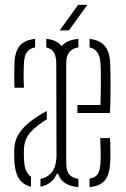

<svg xmlns="http://www.w3.org/2000/svg" viewBox="-20 -765 520 790"><path d="M39.5 -404Q39 -423.5 38.8 -439Q38.5 -454.5 38.8 -470.2Q39 -486 39.5 -506Q41 -552 61 -576.2Q81 -600.5 124.5 -605V-570Q103.5 -566.5 91.8 -551.5Q80 -536.5 78.5 -505Q78 -495.5 77.5 -477.2Q77 -459 77.2 -439Q77.5 -419 78.5 -404ZM302.5 5Q234.5 -1 219.5 -50H213.5Q205.5 -29 188 -15.2Q170.5 -1.5 146.5 3V-29Q172 -33 191.2 -54Q210.5 -75 212.5 -122L211.5 -504Q211.5 -530.5 203 -547.2Q194.5 -564 170.5 -570V-605Q194 -603 209.2 -595Q224.5 -587 233.5 -575Q254.5 -600.5 302.5 -605V-570Q252.5 -562.5 252.5 -505V-95Q252.5 -62 264.8 -47.5Q277 -33 302.5 -29ZM298.5 -300V-333H393.5Q395 -388 395 -434.5Q395 -481 393.5 -504Q390.5 -561.5 348.5 -570V-605Q390 -600.5 410.8 -576.5Q431.5 -552.5 433.5 -502Q434 -491 434.5 -462Q435 -433 434.8 -391.2Q434.5 -349.5 432.5 -300ZM107.5 3Q86 -1.5 71.5 -14.5Q57 -27.5 49.2 -48Q41.5 -68.5 39.5 -96Q39 -112.5 38.5 -124Q38 -135.5 38.5 -151Q40 -188 58.5 -216Q77 -244 106.8 -266.5Q136.5 -289 172.5 -308.5V-274Q131.5 -249.5 105.5 -220.8Q79.5 -192 78.5 -150Q78.5 -142 78.2 -130Q78 -118 79.5 -99Q82.5 -55.5 107.5 -37.5ZM348.5 5V-30Q372 -34 382 -48.8Q392 -63.5 393.5 -95Q394.5 -116 394.2 -142Q394 -168 392.5 -197H432.5Q434 -175.5 434.2 -144.8Q434.5 -114 433.5 -98Q431.5 -48 412.2 -23.8Q393 0.5 348.5 5ZM225.5 -640 301.5 -745H339.5L263.5 -640Z"/></svg>

Font: Big Shoulders Stencil Text Thin
Style: Regular
Weight: 100
Designer: Patric King
Foundry: XO Type Co
Version: Version 2.001